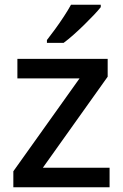

<svg xmlns="http://www.w3.org/2000/svg" viewBox="-20 -786 517 806"><path d="M440 0H36V-67L314 -457H53V-539H432V-464L160 -82H440ZM403 -756Q392 -742 373 -722Q354 -702 332 -680.5Q310 -659 288 -639.5Q266 -620 247 -606H177V-618Q192 -637 211 -663Q230 -689 248 -716.5Q266 -744 278 -766H403Z"/></svg>

Font: Noto Sans Khmer Medium
Style: Regular
Weight: 500
Version: Version 2.003